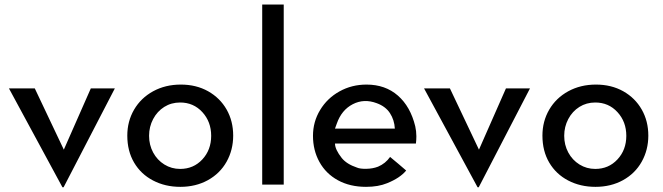

<svg xmlns="http://www.w3.org/2000/svg" viewBox="-20 -795 2856 827"><path d="M474.6 -414.1 253.9 11.7H249L18.6 -414.1H129.9L254.9 -150.4L371.1 -414.1Z M758.8 -430.7Q825.2 -430.7 876.5 -401.9Q927.7 -373 956.1 -323.2Q984.4 -273.4 984.4 -210.9Q984.4 -149.4 956.1 -98.6Q927.7 -47.9 875.5 -19Q823.2 9.8 756.8 9.8Q691.4 9.8 639.2 -17.6Q586.9 -44.9 557.6 -94.7Q528.3 -144.5 528.3 -210.9Q528.3 -272.5 557.6 -322.8Q586.9 -373 639.6 -401.9Q692.4 -430.7 758.8 -430.7ZM755.9 -67.4Q813.5 -67.4 851.6 -108.4Q889.6 -149.4 889.6 -210Q889.6 -270.5 851.6 -312Q813.5 -353.5 755.9 -353.5Q717.8 -353.5 687.5 -334.5Q657.2 -315.4 639.6 -282.2Q622.1 -249 622.1 -210Q622.1 -170.9 639.6 -138.2Q657.2 -105.5 688 -86.4Q718.8 -67.4 755.9 -67.4Z M1202.1 -775.4V0H1109.4V-775.4Z M1422.9 -176.8Q1422.9 -151.4 1452.1 -114.3Q1473.6 -87.9 1517.6 -73.2Q1530.3 -67.4 1558.1 -67.9Q1585.9 -68.4 1608.4 -77.1Q1640.6 -90.8 1660.2 -119.1Q1667 -113.3 1695.8 -89.4Q1724.6 -65.4 1729.5 -60.5Q1703.1 -28.3 1647.5 -5.9Q1609.4 9.8 1556.6 9.8Q1487.3 9.8 1435.5 -18.6Q1383.8 -46.9 1356 -97.2Q1328.1 -147.5 1328.1 -210Q1328.1 -270.5 1358.9 -321.3Q1389.6 -372.1 1442.4 -401.4Q1495.1 -430.7 1558.6 -430.7Q1639.6 -430.7 1693.8 -383.3Q1748 -335.9 1768.6 -251Q1773.4 -229.5 1773.4 -208Q1773.4 -192.4 1771.5 -176.8ZM1430.7 -262.7Q1425.8 -249 1422.9 -241.2H1680.7Q1678.7 -278.3 1659.7 -307.6Q1640.6 -336.9 1602.5 -350.6Q1547.9 -371.1 1499.5 -346.2Q1451.2 -321.3 1430.7 -262.7Z M2262.7 -414.1 2042 11.7H2037.1L1806.6 -414.1H1918L2043 -150.4L2159.2 -414.1Z M2546.9 -430.7Q2613.3 -430.7 2664.6 -401.9Q2715.8 -373 2744.1 -323.2Q2772.5 -273.4 2772.5 -210.9Q2772.5 -149.4 2744.1 -98.6Q2715.8 -47.9 2663.6 -19Q2611.3 9.8 2544.9 9.8Q2479.5 9.8 2427.2 -17.6Q2375 -44.9 2345.7 -94.7Q2316.4 -144.5 2316.4 -210.9Q2316.4 -272.5 2345.7 -322.8Q2375 -373 2427.7 -401.9Q2480.5 -430.7 2546.9 -430.7ZM2543.9 -67.4Q2601.6 -67.4 2639.6 -108.4Q2677.7 -149.4 2677.7 -210Q2677.7 -270.5 2639.6 -312Q2601.6 -353.5 2543.9 -353.5Q2505.9 -353.5 2475.6 -334.5Q2445.3 -315.4 2427.7 -282.2Q2410.2 -249 2410.2 -210Q2410.2 -170.9 2427.7 -138.2Q2445.3 -105.5 2476.1 -86.4Q2506.8 -67.4 2543.9 -67.4Z"/></svg>

Font: Josefin Sans CFJ
Style: Regular
Weight: 400
Designer: Santiago Orozco
Foundry: Typemade
Version: Version 2.000